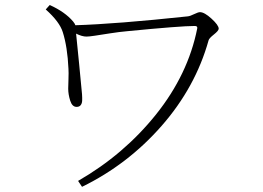

<svg xmlns="http://www.w3.org/2000/svg" viewBox="-20 -720 1040 760"><path d="M161.1 -682.6 176.8 -700.2Q237.3 -672.9 269.5 -634.8Q277.3 -625 278.3 -620.1Q439.5 -625 723.6 -655.3Q732.4 -656.2 748.5 -664.1Q764.6 -671.9 771.5 -671.9Q789.1 -671.9 817.4 -646Q845.7 -620.1 845.7 -606.4Q845.7 -598.6 826.7 -583.5Q807.6 -568.4 805.7 -560.5Q753.9 -375 620.1 -222.2Q486.3 -69.3 304.7 19.5L289.1 -3.9Q470.7 -108.4 597.7 -267.1Q724.6 -425.8 760.7 -607.4Q762.7 -617.2 751 -617.2Q695.3 -617.2 485.4 -596.7Q452.1 -593.8 415 -587.9Q377.9 -582 355 -578.6Q332 -575.2 322.3 -575.2Q304.7 -575.2 281.2 -586.9Q283.2 -568.4 293 -469.2Q302.7 -370.1 304.7 -346.7Q305.7 -332 305.2 -321.3Q304.7 -310.5 299.3 -303.7Q293.9 -296.9 283.2 -296.9Q265.6 -296.9 257.8 -321.8Q250 -346.7 250 -369.1Q250 -376 251 -405.3Q252 -434.6 251 -447.3Q247.1 -534.2 228.5 -592.8Q215.8 -633.8 161.1 -682.6Z"/></svg>

Font: GenYoMin TW TTF ExtraLight
Style: Regular
Weight: 250
Version: Version 1.300